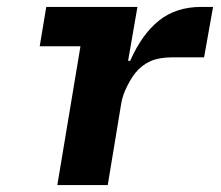

<svg xmlns="http://www.w3.org/2000/svg" viewBox="-20 -536 640 556"><path d="M146 0 213 -402H95L114 -516H378L351 -360H357Q391 -437 440.5 -476.5Q490 -516 563 -516H597L571 -370H480Q441 -370 416 -359Q391 -348 372 -325Q360 -310 347.5 -285Q335 -260 331 -236L292 0Z"/></svg>

Font: iA Writer Mono V
Style: Regular
Weight: 400
Italic angle: -9.5°
Designer: Mike Abbink, Paul van der Laan, Pieter van Rosmalen
Foundry: Bold Monday
Version: Version 2.000